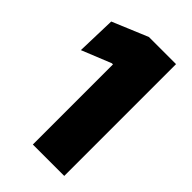

<svg xmlns="http://www.w3.org/2000/svg" viewBox="-199 -707 776 776"><g transform="rotate(45 189.0 -319.5)"><path d="M327 0H147.5V-458H141L15 -407L20 -575.5L172 -639H327Z"/></g></svg>

Font: Anek Devanagari ExtraBold
Style: Regular
Weight: 800
Designer: Kailash Malviya (Devanagari) & Yesha Goshar (Latin)
Foundry: Ek Type
Version: Version 1.003